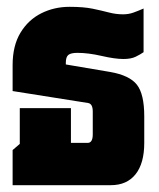

<svg xmlns="http://www.w3.org/2000/svg" viewBox="-20 -543 467 563"><path d="M17 0V-103L38 -121V-226H188V-124H237Q252 -124 252 -149V-216Q252 -239 238 -241L17 -276V-352Q17 -409 40 -447Q63 -485 101 -504Q139 -523 184 -523Q225 -523 251.5 -517.5Q278 -512 299 -506.5Q320 -501 341 -501Q357 -501 371 -506Q385 -511 401 -518V-390Q391 -383 377.5 -376.5Q364 -370 342 -370Q317 -370 278 -379Q239 -388 207 -388Q188 -388 180.5 -382Q173 -376 173 -359V-354L303 -332Q360 -322 381.5 -294.5Q403 -267 403 -202V-124Q403 -64 377.5 -32Q352 0 305 0Z"/></svg>

Font: Noto Sans Thai Looped UI Condensed Black
Style: Regular
Weight: 900
Width: 3
Designer: Cadson Demak Team
Foundry: Cadson Demak Co., Ltd.
Version: Version 1.000; ttfautohint (v1.8.4.7-5d5b)